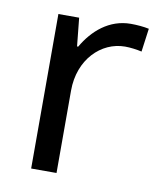

<svg xmlns="http://www.w3.org/2000/svg" viewBox="-67 -667 548 656"><g transform="rotate(10 206.5 -339.0)"><path d="M335 -612C260 -612 205 -563 171 -504H167L157 -602H85V-66H173V-352C173 -460 246 -532 329 -532C347 -532 370 -529 387 -525L398 -606C380 -610 355 -612 335 -612Z"/></g></svg>

Font: Noto Sans Malayalam UI
Style: Regular
Weight: 400
Designer: Jelle Bosma - Monotype Design Team
Foundry: Monotype Imaging Inc.
Version: Version 2.104